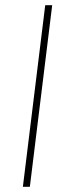

<svg xmlns="http://www.w3.org/2000/svg" viewBox="-20 -723 278 743"><path d="M95.5 0H68.5L155 -703H182Z"/></svg>

Font: Lato Thin
Style: Italic
Weight: 200
Italic angle: -7°
Designer: Lukasz Dziedzic
Foundry: tyPoland Lukasz Dziedzic
Version: Version 2.007; 2014-02-27